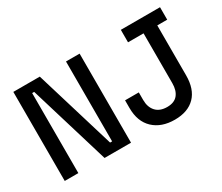

<svg xmlns="http://www.w3.org/2000/svg" viewBox="-121 -997 1511 1307"><g transform="rotate(-30 634.5 -343.0)"><path d="M73 0V-700H281L471 -72H487V-700H594V0H386L196 -629H180V0ZM932 14Q827 14 765 -44.5Q703 -103 703 -210V-270H811V-210Q811 -154 841.5 -120.5Q872 -87 930 -87Q986 -87 1013 -120Q1040 -153 1040 -210V-602H918V-700H1226V-602H1148V-210Q1148 -101 1091.5 -43.5Q1035 14 932 14Z"/></g></svg>

Font: Space Grotesk Light Medium
Style: Regular
Weight: 500
Version: Version 2.000